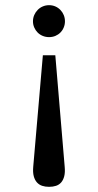

<svg xmlns="http://www.w3.org/2000/svg" viewBox="-20 -514 378 739"><path d="M229 127.9Q231 149.4 227.3 164.1Q223.6 178.7 215.6 188Q207.5 197.3 195.6 201.2Q183.6 205.1 168.9 205.1Q154.3 205.1 142.3 201.2Q130.4 197.3 122.1 188Q113.8 178.7 109.9 164.1Q106 149.4 107.9 127.9L145 -301.3H192.9ZM230 -432.1Q230 -419.4 225.3 -408.2Q220.7 -397 212.4 -388.7Q204.1 -380.4 192.9 -375.7Q181.6 -371.1 168.9 -371.1Q156.2 -371.1 144.8 -375.7Q133.3 -380.4 125 -388.7Q116.7 -397 111.8 -408.2Q106.9 -419.4 106.9 -432.1Q106.9 -444.8 111.8 -456.1Q116.7 -467.3 125 -475.8Q133.3 -484.4 144.8 -489.3Q156.2 -494.1 168.9 -494.1Q181.6 -494.1 192.9 -489.3Q204.1 -484.4 212.4 -475.8Q220.7 -467.3 225.3 -456.1Q230 -444.8 230 -432.1Z"/></svg>

Font: Charis SIL Am
Style: Regular
Weight: 400
Foundry: SIL International
Version: Version 5.000